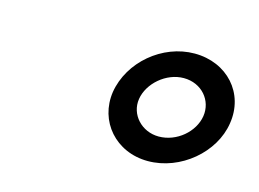

<svg xmlns="http://www.w3.org/2000/svg" viewBox="-46 -863 497 369"><g transform="rotate(15 202.0 -678.5)"><path d="M170 -678C161 -618 205 -567 269 -567C334 -567 394 -618 403 -678C413 -740 368 -790 303 -790C239 -790 180 -740 170 -678ZM222 -678C227 -710 260 -739 295 -739C331 -739 355 -710 350 -678C345 -646 313 -618 277 -618C243 -618 217 -646 222 -678Z"/></g></svg>

Font: Ampere
Style: SCUltExtIta
Weight: 400
Version: Version 1